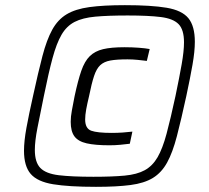

<svg xmlns="http://www.w3.org/2000/svg" viewBox="-20 -716 811 744"><path d="M352 8Q247 8 186 -2Q125 -12 99 -42Q73 -72 73 -132Q73 -169 82.5 -221Q92 -273 108 -344Q128 -436 144.5 -499Q161 -562 182.5 -601Q204 -640 238 -660.5Q272 -681 326.5 -688.5Q381 -696 464 -696Q566 -696 625.5 -686Q685 -676 710 -645.5Q735 -615 735 -554Q735 -517 726 -465.5Q717 -414 702 -344Q682 -252 665.5 -188.5Q649 -125 627.5 -86Q606 -47 572.5 -26.5Q539 -6 485.5 1Q432 8 352 8ZM342 -31Q415 -31 463 -35.5Q511 -40 541 -56.5Q571 -73 590.5 -106.5Q610 -140 625.5 -198Q641 -256 660 -344Q675 -416 684 -467Q693 -518 693 -552Q693 -601 672 -622.5Q651 -644 603 -650Q555 -656 475 -656Q399 -656 349.5 -651.5Q300 -647 269 -631Q238 -615 218.5 -581.5Q199 -548 183.5 -490.5Q168 -433 150 -344Q135 -271 125 -220Q115 -169 115 -135Q115 -87 136.5 -65Q158 -43 208 -37Q258 -31 342 -31ZM404 -153Q349 -153 316 -160.5Q283 -168 268.5 -187.5Q254 -207 254 -244Q254 -264 258.5 -288Q263 -312 269 -343Q282 -404 295 -441.5Q308 -479 328 -498.5Q348 -518 379.5 -525.5Q411 -533 462 -533Q492 -533 518 -531Q544 -529 560 -526L549 -480Q533 -482 513.5 -484Q494 -486 474 -486Q432 -486 407.5 -481.5Q383 -477 368.5 -463.5Q354 -450 344.5 -421.5Q335 -393 325 -343Q318 -314 314 -292Q310 -270 310 -253Q310 -218 333.5 -209.5Q357 -201 413 -201Q435 -201 456 -202.5Q477 -204 493 -206L483 -159Q467 -157 446.5 -155Q426 -153 404 -153Z"/></svg>

Font: Saira SemiExpanded
Style: Italic
Weight: 400
Width: 6
Italic angle: -12°
Designer: Hector Gatti with collaboration of the Omnibus-Type team
Foundry: Omnibus-Type
Version: Version 1.101